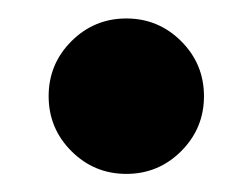

<svg xmlns="http://www.w3.org/2000/svg" viewBox="-20 -176 275 210"><path d="M178.2 -10.7Q153.3 14.2 118.2 14.2Q83 14.2 58.1 -10.7Q33.2 -35.6 33.2 -70.8Q33.2 -106 58.1 -130.9Q83 -155.8 118.2 -155.8Q153.3 -155.8 178.2 -130.9Q203.1 -106 203.1 -70.8Q203.1 -35.6 178.2 -10.7Z"/></svg>

Font: Nacelle SemiBold
Style: Regular
Weight: 600
Designer: Sora Sagano
Foundry: Sora Sagano
Version: Version 1.000;FEAKit 1.0